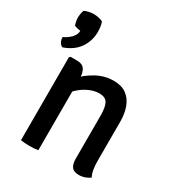

<svg xmlns="http://www.w3.org/2000/svg" viewBox="-179 -864 913 986"><g transform="rotate(30 278.0 -371.0)"><path d="M134 -498Q166 -498 179 -478.5Q192 -459 192 -424.5V0Q182 2 168.5 3Q155 4 140.5 4Q126.5 4 113 3Q99.5 2 89 0V-491.5L95.5 -498ZM483 -105.5Q483 -79.5 486.5 -56.2Q490 -33 499.5 -15.5Q488.5 -6 471 0.2Q453.5 6.5 434.5 6.5Q404.5 6.5 392.2 -10Q380 -26.5 380 -59V-313.5Q380 -364 367 -386.8Q354 -409.5 317.5 -409.5Q292 -409.5 263 -397.5Q234 -385.5 208 -363.2Q182 -341 166 -311.5V-410.5Q199.5 -449 248 -475.8Q296.5 -502.5 350.5 -502.5Q397.5 -502.5 426.5 -480.8Q455.5 -459 469.2 -422Q483 -385 483 -338.5ZM144 -736Q149 -723.5 151 -708.8Q153 -694 153 -678Q153 -625 123.5 -582.2Q94 -539.5 34.5 -519Q21.5 -525 15 -539Q8.5 -553 9.5 -565.5Q24 -572 38 -582.5Q52 -593 61.8 -607Q71.5 -621 72 -638.5Q63.5 -640 52.5 -642.2Q41.5 -644.5 35.5 -648Q32.5 -655 29.8 -667.8Q27 -680.5 27 -690.5Q27 -702 29.5 -716Q32 -730 35.5 -736Q44.5 -741 60.2 -744.5Q76 -748 90 -748Q103.5 -748 119.5 -744.5Q135.5 -741 144 -736Z"/></g></svg>

Font: Signika
Style: Regular
Weight: 400
Designer: Anna Giedry
Foundry: Anna Giedry
Version: Version 2.001